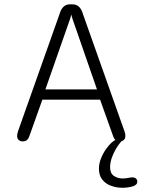

<svg xmlns="http://www.w3.org/2000/svg" viewBox="-20 -643 659 886"><path d="M84.5 9.5Q74 9.5 66.5 3.2Q59 -3 59 -16Q59 -20 60 -25.2Q61 -30.5 63 -37L257.5 -586Q263 -603 274.5 -613Q286 -623 301.5 -623H315Q331.5 -623 343 -613Q354.5 -603 360 -586L554.5 -37Q557 -30.5 557.8 -25.2Q558.5 -20 558.5 -16Q558.5 -3 551 3.2Q543.5 9.5 532 9.5Q517.5 9.5 510.5 1Q503.5 -7.5 498 -26L442 -183H175.5L119.5 -26Q114 -7.5 106.8 1Q99.5 9.5 84.5 9.5ZM189.5 -230.5H427.5L314 -557.5Q312.5 -562.5 311.2 -567.2Q310 -572 308.5 -576Q308 -572 306.8 -567.2Q305.5 -562.5 304 -557.5ZM545.5 223.5Q517 223.5 492 214.2Q467 205 451.8 185.5Q436.5 166 436.5 135.5Q436.5 113 445.5 89.5Q454.5 66 468.5 46Q482.5 26 497.2 13.2Q512 0.5 523 0H551Q539.5 7.5 524.8 28.8Q510 50 499 77Q488 104 488 129Q488 156.5 505.2 168.5Q522.5 180.5 545.5 180.5Q552 180.5 560 179.8Q568 179 574.5 177.5Q579 176.5 583 176Q587 175.5 590.5 175.5Q601.5 175.5 607.5 181Q613.5 186.5 613.5 195Q613.5 211 591.5 217.2Q569.5 223.5 545.5 223.5Z"/></svg>

Font: Sono Monospace Light
Style: Regular
Weight: 300
Version: Version 2.112